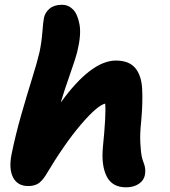

<svg xmlns="http://www.w3.org/2000/svg" viewBox="-20 -759 717 812"><path d="M99.1 27.8Q54.2 27.8 35.4 -8.5Q16.6 -44.9 28.8 -106Q45.9 -189.9 70.1 -274.2Q94.2 -358.4 116 -428Q137.7 -497.6 147 -538.1Q155.8 -579.1 159.2 -623.5Q162.6 -668 166 -684.1Q170.9 -707 190.2 -722.9Q209.5 -738.8 242.2 -738.8Q269 -738.8 288.6 -719.2Q308.1 -699.7 316.2 -656Q324.2 -612.3 307.1 -542Q299.8 -511.7 275.1 -441.9Q250.5 -372.1 236.8 -325.2Q365.2 -502.9 470.2 -502.9Q524.4 -502.9 551 -472.4Q577.6 -441.9 581.1 -384.8Q584.5 -327.6 577.1 -246.1Q571.3 -193.4 573.5 -154.3Q575.7 -115.2 578.9 -99.6Q582 -84 589.8 -64Q597.2 -42.5 592.8 -19Q588.4 4.4 566.7 18.8Q544.9 33.2 513.2 33.2Q455.1 33.2 431.6 -12.2Q408.2 -57.6 415 -134.8Q429.2 -274.9 424.8 -320.8Q391.1 -313 321.5 -231.4Q252 -149.9 172.9 -17.1Q156.2 8.8 139.9 18.3Q123.5 27.8 99.1 27.8Z"/></svg>

Font: Shantell Sans Bouncy
Style: Bold Italic
Weight: 700
Italic angle: -11.31°
Designer: Stephen Nixon, Anya Danilova, Shantell Martin
Foundry: Arrow Type
Version: Version 1.006;[9816181b4]